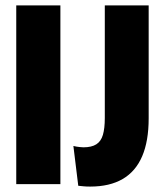

<svg xmlns="http://www.w3.org/2000/svg" viewBox="-20 -680 606 709"><path d="M40 0V-660H203V0ZM269 6 251 -141Q263 -138 274.5 -137Q286 -136 288 -136Q318 -136 335.5 -147Q353 -158 360 -182Q367 -206 367 -244V-660H529V-243Q529 -159 505 -103Q481 -47 433 -19Q385 9 313 9Q298 9 289 8Q280 7 269 6Z"/></svg>

Font: Bricolage Grotesque 96pt ExtraBold
Style: Regular
Weight: 800
Designer: Mathieu Triay
Foundry: Atelier Triay
Version: Version 1.001;gftools[0.9.33.dev8+g029e19f]